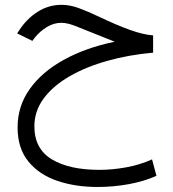

<svg xmlns="http://www.w3.org/2000/svg" viewBox="-20 -430 711 788"><path d="M608.4 -284.7V-213.9Q509.3 -205.1 421.1 -180.4Q333 -155.8 265.6 -116.9Q198.2 -78.1 159.7 -26.4Q121.1 25.4 121.1 88.4Q121.1 180.7 192.6 223.9Q264.2 267.1 387.7 267.1Q441.4 267.1 497.8 256.8Q554.2 246.6 604 224.1L622.1 291.5Q572.8 314 509.3 325.7Q445.8 337.4 380.4 337.4Q289.1 337.4 214.6 312Q140.1 286.6 96.2 232.4Q52.2 178.2 52.2 92.8Q52.2 5.4 102.1 -64.7Q151.9 -134.8 241.5 -184.3Q331.1 -233.9 450.7 -258.8Q439 -263.2 422.1 -270.3Q405.3 -277.3 387.2 -284.2Q332.5 -305.7 295.2 -321Q257.8 -336.4 232.4 -336.4Q200.2 -336.4 171.9 -318.8Q143.6 -301.3 124 -276.9L112.8 -262.2L50.3 -293L57.6 -303.7Q88.9 -352.5 134 -381.3Q179.2 -410.2 232.9 -410.2Q267.1 -410.2 304.2 -396.5Q341.3 -382.8 384.3 -362.3Q461.4 -325.7 514.2 -306.9Q566.9 -288.1 608.4 -284.7Z"/></svg>

Font: Vazirmatn RD Light
Style: Regular
Weight: 300
Designer: Saber Rastikerdar
Foundry: Saber Rastikerdar
Version: Version 32.102